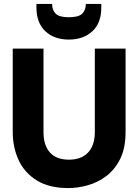

<svg xmlns="http://www.w3.org/2000/svg" viewBox="-20 -948 704 980"><path d="M329 12Q231 12 168 -27Q105 -66 75 -131Q45 -196 45 -275V-700H202V-274Q202 -206 235 -169.5Q268 -133 332 -133Q395 -133 429.5 -169.5Q464 -206 464 -274V-700H621V-275Q621 -193 594 -138Q567 -83 523.5 -50Q480 -17 428.5 -2.5Q377 12 329 12ZM331 -746Q257 -746 211.5 -788.5Q166 -831 166 -910V-928H246Q246 -896 264.5 -878Q283 -860 331 -860Q381 -860 399.5 -878Q418 -896 418 -928H497V-909Q497 -830 451 -788Q405 -746 331 -746Z"/></svg>

Font: Rethink Sans ExtraBold
Style: Regular
Weight: 800
Designer: The Rethink Sans project authors (Hans Thiessen). DM Sans designed by Colophon Foundry.
Foundry: Rethink Communications LLC
Version: Version 1.001